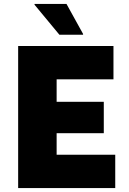

<svg xmlns="http://www.w3.org/2000/svg" viewBox="-20 -953 653 973"><path d="M72 0V-720H267V0ZM176 0V-169H564V0ZM176 -278V-437H506V-278ZM176 -551V-720H555V-551ZM281 -777 155 -929V-933H317L401 -781V-777Z"/></svg>

Font: Kufam ExtraBold
Style: Regular
Weight: 800
Designer: Wael Morcos, Artur Schmal
Foundry: Original Type
Version: Version 1.300; ttfautohint (v1.8.3)